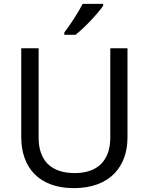

<svg xmlns="http://www.w3.org/2000/svg" viewBox="-20 -964 771 994"><path d="M514 -934V-944H408C385 -899 342 -833 313 -796V-784H371C418 -820 489 -897 514 -934ZM640 -252V-714H551V-252C551 -144 496 -68 367 -68C242 -68 180 -135 180 -251V-714H90V-254C90 -95 184 10 362 10C551 10 640 -104 640 -252Z"/></svg>

Font: Noto Sans Cuneiform
Style: Regular
Weight: 400
Designer: Monotype Design Team
Foundry: Monotype Imaging Inc.
Version: Version 2.001